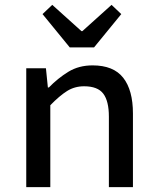

<svg xmlns="http://www.w3.org/2000/svg" viewBox="-20 -770 640 790"><path d="M88 0V-489H169L177 -410H181Q218 -448 261 -474.5Q304 -501 361 -501Q447 -501 487 -450Q527 -399 527 -303V0H428V-290Q428 -354 405 -384.5Q382 -415 326 -415Q287 -415 256 -395.5Q225 -376 187 -337V0ZM267 -575 155 -712 195 -750 315 -642H319L439 -750L479 -712L367 -575Z"/></svg>

Font: SauceCodePro Nerd Font Mono
Style: Regular
Weight: 500
Monospace: yes
Designer: Paul D. Hunt, Teo Tuominen
Foundry: Adobe Systems Incorporated
Version: Version 2.030;PS 1.000;hotconv 16.6.51;makeotf.lib2.5.65220;